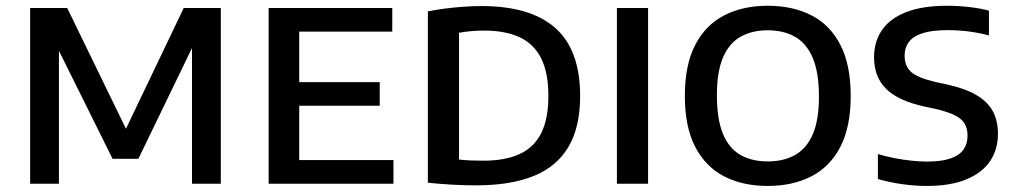

<svg xmlns="http://www.w3.org/2000/svg" viewBox="-20 -622 3433 650"><path d="M82 0V-595H207.5L414.5 -169.5H398.5L602 -595H727.5V0H630V-506H652.5L448.5 -84.5H361L152 -505.5H179.5V0Z M889.5 0V-595H1308V-515H993V-80H1312V0ZM953.5 -264V-344H1265.5V-264Z M1591.5 5.5Q1553 5.5 1511.2 3.2Q1469.5 1 1428.5 -3.5V-583.5Q1456 -589 1486.8 -593Q1517.5 -597 1549.2 -599.2Q1581 -601.5 1610.5 -601.5Q1776 -601.5 1860 -527.2Q1944 -453 1944 -297Q1944 -191.5 1904.5 -124.8Q1865 -58 1786.8 -26.2Q1708.5 5.5 1591.5 5.5ZM1616 -78Q1689.5 -78 1738.5 -100.2Q1787.5 -122.5 1812 -170.8Q1836.5 -219 1836.5 -297.5Q1836.5 -375.5 1812.2 -424.2Q1788 -473 1739.5 -495.8Q1691 -518.5 1618.5 -518.5Q1597.5 -518.5 1574.8 -516.5Q1552 -514.5 1534 -511V-82Q1554 -79.5 1574.2 -78.8Q1594.5 -78 1616 -78Z M2068.5 0V-595H2174V0Z M2579 7.5Q2494.5 7.5 2431.5 -25Q2368.5 -57.5 2333.5 -125Q2298.5 -192.5 2298.5 -297Q2298.5 -402 2333.5 -469.8Q2368.5 -537.5 2431.8 -570Q2495 -602.5 2579 -602.5Q2664 -602.5 2727.2 -570Q2790.5 -537.5 2825.2 -469.8Q2860 -402 2860 -297Q2860 -192.5 2825 -125Q2790 -57.5 2726.8 -25Q2663.5 7.5 2579 7.5ZM2579 -75.5Q2632.5 -75.5 2671.5 -97.2Q2710.5 -119 2731.5 -167.2Q2752.5 -215.5 2752.5 -295Q2752.5 -377 2731.2 -426.5Q2710 -476 2671 -497.8Q2632 -519.5 2579 -519.5Q2526.5 -519.5 2487.8 -498Q2449 -476.5 2428 -428Q2407 -379.5 2407 -300Q2407 -217.5 2427.8 -168.2Q2448.5 -119 2487.2 -97.2Q2526 -75.5 2579 -75.5Z M3118 7.5Q3076 7.5 3032.5 1.2Q2989 -5 2952 -16V-100.5Q2980 -92 3009 -86.5Q3038 -81 3065.8 -78Q3093.5 -75 3118 -75Q3167 -75 3197.5 -85.5Q3228 -96 3241.8 -115.5Q3255.5 -135 3255.5 -163Q3255.5 -186.5 3246 -203Q3236.5 -219.5 3212.8 -231.5Q3189 -243.5 3146.5 -253.5L3111 -261Q3021 -280.5 2980 -321Q2939 -361.5 2939 -428.5Q2939 -480 2965.2 -519.2Q2991.5 -558.5 3046.5 -580.5Q3101.5 -602.5 3187 -602.5Q3224 -602.5 3261 -598.2Q3298 -594 3328 -586V-502Q3294.5 -511 3259.5 -515.5Q3224.5 -520 3189 -520Q3135 -520 3103 -509.5Q3071 -499 3056.8 -479.8Q3042.5 -460.5 3042.5 -434Q3042.5 -398.5 3064 -378.8Q3085.5 -359 3146.5 -344.5L3182 -337Q3244.5 -323.5 3283.2 -301.5Q3322 -279.5 3340.2 -247Q3358.5 -214.5 3358.5 -169Q3358.5 -115.5 3331.5 -76Q3304.5 -36.5 3251 -14.5Q3197.5 7.5 3118 7.5Z"/></svg>

Font: Encode Sans SC Medium
Style: Regular
Weight: 500
Version: Version 3.002